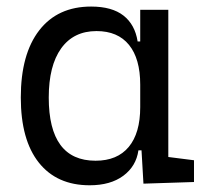

<svg xmlns="http://www.w3.org/2000/svg" viewBox="-20 -547 626 577"><path d="M249.5 9.8Q150.9 9.8 96.7 -58.3Q42.5 -126.5 42.5 -253.9Q42.5 -384.3 97.9 -455.8Q153.3 -527.3 253.9 -527.3Q316.4 -527.3 351.1 -500.2Q385.7 -473.1 393.6 -422.4H401.4V-517.6H485.8V-75.2L563 -65.4V0L411.1 4.9L405.3 -95.2H396Q389.2 -47.4 350.6 -18.8Q312 9.8 249.5 9.8ZM401.4 -225.1V-292.5Q401.4 -370.6 367.7 -412.1Q334 -453.6 270 -453.6Q201.2 -453.6 163.8 -401.6Q126.5 -349.6 126.5 -253.9Q126.5 -64 267.1 -64Q332.5 -64 366.9 -105.5Q401.4 -147 401.4 -225.1Z"/></svg>

Font: Cascadia Code PL SemiLight
Style: Regular
Weight: 350
Monospace: yes
Designer: Aaron Bell
Foundry: Saja Typeworks
Version: Version 2404.023; ttfautohint (v1.8.4)